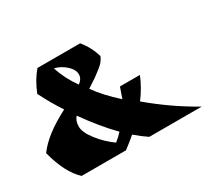

<svg xmlns="http://www.w3.org/2000/svg" viewBox="-112 -715 968 892"><g transform="rotate(-30 372.5 -268.5)"><path d="M108 -433Q132 -494 169 -537H398Q435 -492 450 -438Q439 -412 415.5 -394Q392 -376 384.5 -370Q377 -364 353.5 -349Q330 -334 329 -333Q368 -277 438 -214Q442 -224 458 -271H565Q543 -216 504 -164Q614 -71 740 0H459Q430 -19 395 -49Q376 -32 334 0H96Q37 -54 6 -174Q57 -245 180 -308Q142 -365 108 -433ZM216 -254Q199 -236 199 -204.5Q199 -173 234 -128.5Q269 -84 312 -54Q333 -70 351 -90Q284 -158 216 -254ZM297 -374Q321 -391 321 -416Q321 -441 294 -465.5Q267 -490 234 -497Q256 -430 297 -374Z"/></g></svg>

Font: Ruslan Display
Style: Regular
Weight: 400
Version: Version 1.000